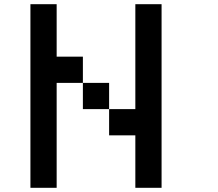

<svg xmlns="http://www.w3.org/2000/svg" viewBox="-20 -895 1040 915"><path d="M625 -875H750V0H625V-250H500V-375H625ZM375 -500H500V-375H375ZM125 -875H250V-625H375V-500H250V0H125Z"/></svg>

Font: Pixel Operator Mono 8
Style: Regular
Weight: 400
Monospace: yes
Designer: Jayvee Enaguas (HarvettFox96)
Foundry: The Grandoplex Project
Version: Version 1.5.0 (October 25, 2015)